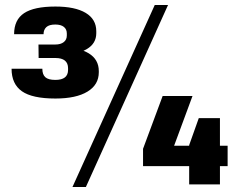

<svg xmlns="http://www.w3.org/2000/svg" viewBox="-20 -730 952 760"><path d="M199.4 -340Q107.6 -340 66.7 -368.8Q25.8 -397.6 25.8 -457.9H147.6Q147.6 -435.1 159.4 -424.4Q171.2 -413.7 199.2 -413.7Q249.4 -413.7 249.4 -453.3V-459.9Q249.4 -480.1 236.7 -490.3Q224.1 -500.4 199.4 -500.4H132.9L132.3 -553.8H198.9Q220.2 -553.8 232.3 -563.3Q244.5 -572.7 244.5 -589.6V-597.3Q244.5 -614.4 232.7 -623.6Q221 -632.9 198.9 -632.9Q174.6 -632.9 163.5 -622.7Q152.4 -612.5 152.4 -594.7H35.8Q35.8 -651.5 75.2 -677.8Q114.7 -704.1 199.4 -704.1Q277 -704.1 319.1 -679Q361.1 -653.8 361.1 -606.5V-598.6Q361.1 -557.6 323.4 -535.5Q285.6 -513.5 219.9 -513.5V-543.3Q291.1 -543.3 331.1 -519Q371.1 -494.7 371.1 -448.4V-444Q371.1 -394.5 326.2 -367.3Q281.3 -340 199.4 -340ZM592.5 -710.1H645.1L320 10.1H266.9ZM546.2 -141 623.8 -350H742L654.4 -113.2L601.6 -153.2H881V-72.3H546.2ZM728.8 -155.6 766.8 -262.3H850.6V0H728.8Z"/></svg>

Font: Pathway Extreme 8pt Thin
Style: Regular
Weight: 100
Designer: Eduardo Rodriguez Tunni
Foundry: Eduardo Rodriguez Tunni
Version: Version 1.000